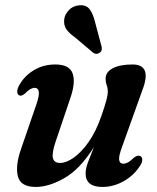

<svg xmlns="http://www.w3.org/2000/svg" viewBox="-20 -710 607 740"><path d="M519.5 -109Q527.5 -106 528.2 -95.8Q529 -85.5 521 -73Q497.5 -35 457.8 -12.2Q418 10.5 374.5 10.5Q310 10.5 310 -41.5Q310 -60.5 319.5 -85.8Q329 -111 342 -143Q288.5 -58 228.5 -23.8Q168.5 10.5 118 10.5Q59 10.5 48.8 -30.8Q38.5 -72 62 -138.5L120 -307Q132 -342 129.5 -356.8Q127 -371.5 113.5 -371.5Q105.5 -371.5 96.8 -366.5Q88 -361.5 75.5 -349Q62.5 -338 54 -342.5Q47.5 -345.5 46.5 -355.5Q45.5 -365.5 53.5 -380.5Q73 -416.5 109.8 -439Q146.5 -461.5 193 -461.5Q247 -461.5 259.5 -428Q272 -394.5 252.5 -336L193.5 -161.5Q179.5 -119 184 -100.5Q188.5 -82 212 -82Q235 -82 264 -102.2Q293 -122.5 321.2 -162.2Q349.5 -202 370 -261Q384.5 -302.5 390 -323.5Q395.5 -344.5 395.5 -357.5Q395.5 -370.5 391.2 -381.8Q387 -393 387 -407.5Q387 -432 414.5 -446.8Q442 -461.5 491 -461.5Q567.5 -461.5 528 -360.5L451.5 -147Q437 -108.5 439.2 -93.8Q441.5 -79 455.5 -79Q463.5 -79 473 -84Q482.5 -89 497 -103Q511 -113 519.5 -109ZM345.5 -628 371 -532.5Q373 -525.5 372.2 -519Q371.5 -512.5 365 -507.5Q353.5 -498 339.5 -506.5L269 -566Q246 -582 235.5 -597.8Q225 -613.5 227.5 -636Q230 -654.5 245.5 -671Q261 -687.5 285 -689.5Q311.5 -692 324.8 -675.2Q338 -658.5 345.5 -628Z"/></svg>

Font: Fraunces 72pt S050 SemiBold
Style: Italic
Weight: 600
Italic angle: -16°
Version: Version 1.000; ttfautohint (v1.8.3)